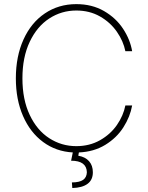

<svg xmlns="http://www.w3.org/2000/svg" viewBox="-20 -737 723 940"><path d="M353.5 -685.5Q281.2 -685.5 221.2 -646.5Q161.1 -607.4 125.5 -532.2Q89.8 -457 89.8 -353.5Q89.8 -249.5 125.5 -174.3Q161.1 -99.1 221.2 -60.3Q281.2 -21.5 353.5 -21.5Q418.5 -21.5 469.7 -50.5Q521 -79.6 552.5 -125.2Q584 -170.9 593.8 -220.7H627Q617.2 -165.5 584.2 -113.8Q551.3 -62 495.4 -27.8Q439.5 6.3 366.2 9.3L363.3 25.4Q397.5 31.2 416 52.2Q434.6 73.2 434.6 106.4Q434.6 143.6 408.9 162.8Q383.3 182.1 334 183.6L332 156.2Q369.6 155.8 387 143.6Q404.3 131.3 405.3 106.4Q403.8 49.8 328.1 49.8L336.4 9.3Q254.4 4.9 191.2 -41.7Q127.9 -88.4 92.8 -168.9Q57.6 -249.5 57.6 -353.5Q57.6 -460.9 95 -543.5Q132.3 -626 199.7 -671.4Q267.1 -716.8 353.5 -716.8Q430.7 -716.8 489.3 -682.9Q547.9 -648.9 582.5 -596.2Q617.2 -543.5 627 -486.3H593.8Q584 -535.6 552.2 -581.5Q520.5 -627.4 469.5 -656.5Q418.5 -685.5 353.5 -685.5Z"/></svg>

Font: Pretendard Thin
Style: Regular
Weight: 100
Designer: Base glyphs from Inter by Rasmus Andersson; Hangeul glyphs from Noto Sans CJK(Source Han Sans) by Jang Soo-young and Kan
Foundry: Kil Hyung-jin
Version: Version 1.309